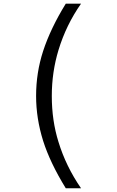

<svg xmlns="http://www.w3.org/2000/svg" viewBox="-20 -879 626 1026"><path d="M331.5 -859.4Q331.5 -859.4 413.1 -859.4Q333.5 -746.1 292.5 -611.3Q256.8 -493.7 256.8 -366.2Q256.8 -234.4 292.5 -120.6Q332.5 10.3 413.1 127H331.5Q247.6 -9.3 210.4 -126.5Q172.9 -246.6 172.9 -366.2Q172.9 -490.7 210.4 -606Q250 -727.1 331.5 -859.4Z"/></svg>

Font: Consola Mono
Style: Book
Weight: 400
Monospace: yes
Version: Version 2.001